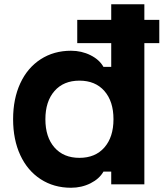

<svg xmlns="http://www.w3.org/2000/svg" viewBox="-20 -868 790 904"><path d="M41.7 -306.7Q41.7 -402.7 75.5 -475.8Q109.3 -548.8 171.4 -589Q233.5 -629.1 314.3 -629.1Q364.1 -629.1 406.1 -608.1Q448.1 -587.1 467.1 -553.1H503.7V-848H659.7V0H503.7V-60H467.1Q447.9 -26 406.1 -5Q364.3 16 314.3 16Q233.5 16 171.4 -24.3Q109.3 -64.6 75.5 -137.6Q41.7 -210.6 41.7 -306.7ZM514.3 -306.7Q514.3 -390.8 471.5 -439.6Q428.8 -488.3 354 -488.3Q279.2 -488.3 236.5 -439.4Q193.7 -390.5 193.7 -306.5Q193.7 -222.4 236.5 -173.6Q279.2 -124.8 354 -124.8Q428.8 -124.8 471.5 -173.7Q514.3 -222.6 514.3 -306.7ZM343.7 -774.6H730V-664.9H343.7Z"/></svg>

Font: Martian Mono sWd Rg
Style: Regular
Weight: 400
Width: 6
Monospace: yes
Designer: Roman Shamin
Foundry: Evil Martians
Version: Version 1.000